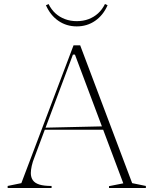

<svg xmlns="http://www.w3.org/2000/svg" viewBox="-20 -933 762 953"><path d="M18 0V-10L86 -24L345 -708H378L636 -24L704 -10V0H521V-9L592 -23L352 -662H342L151 -152Q142 -130 137.5 -109.5Q133 -89 133 -74Q133 -53 143 -38.5Q153 -24 175.5 -17Q198 -10 236 -10V0ZM192 -289V-299L498 -306V-289ZM361 -802Q310 -802 270 -829.5Q230 -857 208 -907L221 -913Q235 -885 255.5 -866.5Q276 -848 303 -838Q330 -828 361 -828Q393 -828 419.5 -838Q446 -848 466.5 -866.5Q487 -885 501 -913L514 -907Q492 -857 452 -829.5Q412 -802 361 -802Z"/></svg>

Font: Kalnia Thin ExtraLight
Style: Regular
Weight: 250
Version: Version 1.105